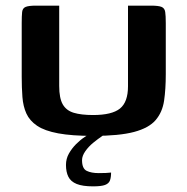

<svg xmlns="http://www.w3.org/2000/svg" viewBox="-20 -480 664 681"><path d="M568 -217Q568 -164 562 -123Q556 -82 532 -54Q508 -26 455.5 -12Q403 2 310 2Q235 2 186.5 -7Q138 -16 111.5 -34Q85 -52 73.5 -77.5Q62 -103 59.5 -136Q57 -169 57 -208V-398Q57 -424 58.5 -437.5Q60 -451 71 -455.5Q82 -460 107 -460H190V-175Q190 -132 202.5 -110Q215 -88 241.5 -80Q268 -72 310 -72Q377 -72 405.5 -95Q434 -118 434 -174V-460H516Q542 -460 553 -455.5Q564 -451 566 -437.5Q568 -424 568 -398ZM310 181Q273 181 252 172.5Q231 164 222.5 147Q214 130 214 105Q214 83 224.5 64.5Q235 46 250 31Q265 16 281 5.5Q297 -5 308 -11H366Q358 -8 342.5 2.5Q327 13 310.5 26.5Q294 40 282.5 56.5Q271 73 271 88Q271 118 287.5 126Q304 134 330 134Q347 134 355.5 133.5Q364 133 368 132.5Q372 132 374 132Q374 149 370 160Q366 171 352.5 176Q339 181 310 181Z"/></svg>

Font: Genos SemiBold
Style: Regular
Weight: 600
Designer: Robert E. Leuschke
Foundry: Robert E. Leuschke
Version: Version 1.010